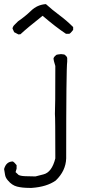

<svg xmlns="http://www.w3.org/2000/svg" viewBox="-20 -738 430 937"><path d="M70 -570 49 -581 41 -599Q43 -610 51.5 -617.5Q60 -625 68 -634Q102 -657 132 -686Q162 -715 204 -718Q236 -689 270.5 -663.5Q305 -638 337 -606V-592Q324 -575 318 -573H302Q252 -606 188 -661Q112 -601 80 -571ZM135 179H124Q88 179 63 172.5Q38 166 19 143Q8 131 5 117Q2 103 0 87Q10 50 43 50Q49 53 61 68V85L56 102L71 116Q84 122 110.5 122Q137 122 153 123L192 113Q233 103 250 35Q250 -168 248 -182Q250 -208 250 -416Q241 -445 241 -452Q242 -458 247.5 -463.5Q253 -469 255.5 -470.5Q258 -472 278 -474L294 -472Q308 -462 308 -454V-437Q303 -405 303 35Q301 96 252 143Q208 174 135 179Z"/></svg>

Font: Yozai
Style: Regular
Weight: 400
Designer: LXGW / Y.OzVox
Foundry: LXGW / Y.OzVox
Version: Version 0.861;October 22, 2024